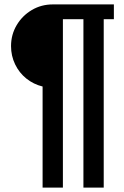

<svg xmlns="http://www.w3.org/2000/svg" viewBox="-20 -688 561 870"><path d="M173 162V-296Q132 -306 99.5 -332Q67 -358 48.5 -396.5Q30 -435 30 -479Q30 -531 55.5 -574Q81 -617 124 -642.5Q167 -668 219 -668H496V-601H450V162H358V-601H265V162Z"/></svg>

Font: Atkinson Hyperlegible Next
Style: Bold
Weight: 700
Designer: Elliott Scott, Megan Eiswerth, Linus Boman, Theodore Petrosky, Letters from Sweden
Foundry: Applied Design Works, Letters from Sweden
Version: Version 2.001